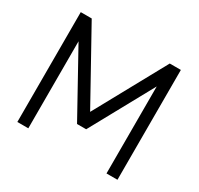

<svg xmlns="http://www.w3.org/2000/svg" viewBox="-152 -908 1132 1093"><g transform="rotate(30 413.5 -361.0)"><path d="M741 0H669V-572L443 -160H383L155 -572V0H83V-722H155L413 -257L668 -722H741Z"/></g></svg>

Font: SUIT Variable
Style: Regular
Weight: 400
Designer: Sunn Youn; Korean Glyphs from Source Han Sans (Sandoll Communications; Soo-young Jang, Joo-yeon Kang)
Foundry: Sunn
Version: Version 1.150;FEAKit 1.0